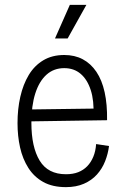

<svg xmlns="http://www.w3.org/2000/svg" viewBox="-20 -758 509 789"><path d="M251 11Q196 11 158 -10Q120 -31 96.5 -68Q73 -105 62.5 -152Q52 -199 52 -252Q52 -310 63.5 -360.5Q75 -411 98 -449.5Q121 -488 157.5 -510Q194 -532 244 -532Q287 -532 320 -514.5Q353 -497 376 -463Q399 -429 410 -379Q421 -329 420 -264L88 -259V-308L383 -312L364 -283Q367 -344 353 -387.5Q339 -431 311.5 -454.5Q284 -478 244 -478Q201 -478 171 -451Q141 -424 125 -374Q109 -324 109 -253Q109 -154 143 -98Q177 -42 251 -42Q280 -42 301.5 -50.5Q323 -59 338.5 -75Q354 -91 363.5 -114Q373 -137 375 -166L428 -158Q424 -126 412 -95.5Q400 -65 378.5 -41Q357 -17 325 -3Q293 11 251 11ZM258 -600H206L267 -738H335Z"/></svg>

Font: Bricolage Grotesque SemiCondensed ExtraLight
Style: Regular
Weight: 250
Width: 4
Designer: Mathieu Triay
Foundry: Atelier Triay
Version: Version 1.000;gftools[0.9.30]